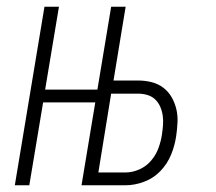

<svg xmlns="http://www.w3.org/2000/svg" viewBox="-20 -550 640 570"><path d="M24 0 112 -530H155L114 -284H291L284 -246H108L67 0ZM222 0 310 -530H353L317 -311H390Q411 -311 430.5 -306Q450 -301 465 -289.5Q480 -278 489.5 -261.5Q499 -245 503.5 -226Q508 -207 507 -186.5Q506 -166 503 -146Q499 -118 488 -91Q477 -64 456.5 -42.5Q436 -21 408 -10.5Q380 0 353 0ZM272 -38H353Q373 -38 393.5 -47Q414 -56 428.5 -73Q443 -90 450.5 -110.5Q458 -131 461 -152Q463 -166 464 -180Q465 -194 463 -207.5Q461 -221 455.5 -233.5Q450 -246 440.5 -255Q431 -264 417.5 -268Q404 -272 390 -272H310Z"/></svg>

Font: Iosevka Curly XLtExObl
Style: Regular
Weight: 200
Width: 7
Italic angle: -9°
Monospace: yes
Designer: Belleve Invis
Foundry: Belleve Invis
Version: Version 11.0.1; ttfautohint (v1.8.3)